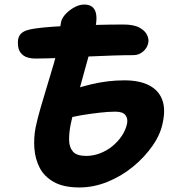

<svg xmlns="http://www.w3.org/2000/svg" viewBox="-20 -809 764 846"><path d="M330 17Q260 17 217.5 -7Q175 -31 155 -69.5Q135 -108 131.5 -155Q128 -202 137 -248Q145 -286 159 -334.5Q173 -383 188.5 -433.5Q204 -484 217 -528.5Q230 -573 235 -603Q239 -622 241.5 -654Q244 -686 249 -712Q253 -730 269.5 -747.5Q286 -765 308 -777Q330 -789 351 -789Q387 -789 399 -762Q411 -735 399 -680Q393 -644 378.5 -590.5Q364 -537 347 -477Q330 -417 315 -359.5Q300 -302 291 -259Q284 -223 284.5 -191.5Q285 -160 301.5 -141Q318 -122 360 -122Q390 -122 419.5 -133Q449 -144 474 -164Q499 -184 516.5 -210Q534 -236 540 -265Q544 -287 532.5 -302Q521 -317 488 -317Q459 -317 419 -312.5Q379 -308 337 -301Q295 -294 263 -284L239 -392Q312 -421 384 -438Q456 -455 528 -455Q594 -455 636 -433.5Q678 -412 694 -371.5Q710 -331 698 -273Q689 -220 653 -168Q617 -116 565.5 -74Q514 -32 453 -7.5Q392 17 330 17ZM138 -551Q102 -551 84 -564Q66 -577 61.5 -596.5Q57 -616 60 -636Q63 -652 74.5 -662.5Q86 -673 107 -678Q131 -684 173 -688Q215 -692 267 -694.5Q319 -697 370 -698.5Q421 -700 462 -700.5Q503 -701 523 -701Q570 -701 595 -687Q620 -673 628.5 -654Q637 -635 633 -619Q629 -598 610.5 -582Q592 -566 568 -566Q529 -566 480.5 -564.5Q432 -563 380 -560.5Q328 -558 280 -555.5Q232 -553 194.5 -552Q157 -551 138 -551Z"/></svg>

Font: Shantell Sans
Style: Bold Italic
Weight: 700
Italic angle: -11°
Designer: Stephen Nixon, Anya Danilova, Shantell Martin
Foundry: Arrow Type
Version: Version 1.011;[c5ecc13dd]